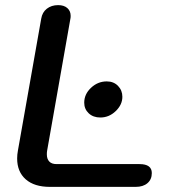

<svg xmlns="http://www.w3.org/2000/svg" viewBox="-20 -730 683 750"><path d="M47 -111Q47 -126 50 -142L141 -657Q145 -682 163 -696Q181 -710 207 -710Q230 -710 243 -698.5Q256 -687 256 -668Q256 -661 255 -657L164 -141Q163 -136 163 -127Q163 -109 172.5 -99Q182 -89 201 -89H525Q573 -89 573 -54Q573 -29 556 -14.5Q539 0 510 0H175Q114 0 80.5 -29.5Q47 -59 47 -111ZM309 -329Q309 -362 335.5 -387Q362 -412 397 -412Q424 -412 441 -394.5Q458 -377 458 -352Q458 -321 432 -296Q406 -271 372 -271Q344 -271 326.5 -287.5Q309 -304 309 -329Z"/></svg>

Font: Kodchasan SemiBold
Style: Italic
Weight: 600
Italic angle: -10°
Version: Version 1.000; ttfautohint (v1.6)